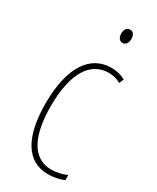

<svg xmlns="http://www.w3.org/2000/svg" viewBox="-190 -780 693 847"><g transform="rotate(30 156.5 -357.0)"><path d="M208 -724C188 -724 182 -706 182 -690C182 -672 190 -656 207 -656C223 -656 233 -670 233 -691C233 -707 227 -724 208 -724ZM212 10C239 10 270 4 292 -6V-32C267 -21 240 -15 215 -15C114 -15 73 -114 73 -257C73 -427 130 -512 222 -512C244 -512 265 -507 283 -496L293 -519C272 -531 248 -537 221 -537C113 -537 47 -440 47 -256C47 -93 99 10 212 10Z"/></g></svg>

Font: Noto Sans Armenian ExtraCondensed Thin
Style: Regular
Weight: 100
Width: 2
Designer: Monotype Design Team
Foundry: Monotype Imaging Inc.
Version: Version 2.008